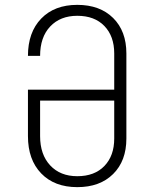

<svg xmlns="http://www.w3.org/2000/svg" viewBox="-20 -760 640 790"><path d="M298 10Q204 10 149.5 -46.5Q95 -103 95 -200V-391H450V-540Q450 -611 409.5 -653Q369 -695 298 -695Q228 -695 186.5 -651Q145 -607 145 -530H95Q95 -627 149.5 -683.5Q204 -740 298 -740Q391 -740 445.5 -686Q500 -632 500 -540V-190Q500 -98 445.5 -44Q391 10 298 10ZM298 -35Q369 -35 409.5 -77Q450 -119 450 -190V-346H145V-200Q145 -124 186.5 -79.5Q228 -35 298 -35Z"/></svg>

Font: NKDuy Mono Thin
Style: Regular
Weight: 100
Monospace: yes
Designer: NKDuy
Foundry: NKDuy
Version: Version 2.251; ttfautohint (v1.8.4.7-5d5b)